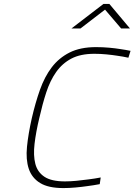

<svg xmlns="http://www.w3.org/2000/svg" viewBox="-20 -949 685 978"><path d="M488 -11Q457 -5 425 -1Q398 3 365 6Q332 9 303 9Q226 9 184 -17Q142 -43 126.5 -89.5Q111 -136 117.5 -201.5Q124 -267 142 -347Q160 -425 183.5 -491.5Q207 -558 243.5 -606Q280 -654 334.5 -681.5Q389 -709 469 -709Q504 -709 536.5 -706Q569 -703 593 -699Q621 -695 645 -690L634 -655Q607 -661 578 -665Q553 -669 522 -672Q491 -675 461 -675Q390 -675 343.5 -650.5Q297 -626 266 -582Q235 -538 215.5 -478Q196 -418 180 -347Q163 -276 156 -216.5Q149 -157 160 -114.5Q171 -72 206.5 -48.5Q242 -25 311 -25Q337 -25 369 -28Q401 -31 429 -35Q462 -39 493 -45ZM507 -929H537L642 -804H597L515 -900L390 -804H344Z"/></svg>

Font: Panefresco 1wt
Style: Italic
Weight: 250
Version: Version 1.000